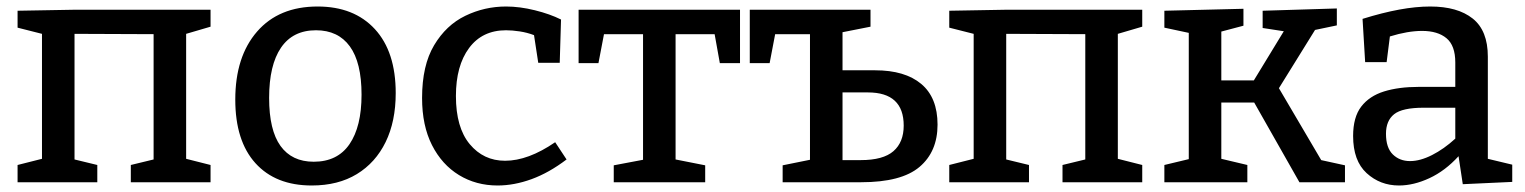

<svg xmlns="http://www.w3.org/2000/svg" viewBox="-20 -560 4685 590"><path d="M34 0V-53L109 -72V-456L34 -475V-527L204 -530H627V-478L552 -456V-72L627 -53V0H382V-53L452 -70V-455L209 -456V-70L279 -53V0Z M956 -540Q1068 -540 1132 -470.5Q1196 -401 1196 -274Q1196 -187 1165 -123.5Q1134 -60 1076.5 -25Q1019 10 938 10Q827 10 765 -58.5Q703 -127 703 -254Q703 -386 770 -463Q837 -540 956 -540ZM951 -467Q880 -467 843.5 -413.5Q807 -360 807 -259Q807 -160 842 -111.5Q877 -63 944 -63Q1017 -63 1054 -117Q1091 -171 1091 -269Q1091 -368 1055 -417.5Q1019 -467 951 -467Z M1509 10Q1443 10 1390.5 -22Q1338 -54 1307.5 -114Q1277 -174 1277 -259Q1277 -359 1314 -421Q1351 -483 1410 -511.5Q1469 -540 1535 -540Q1577 -540 1623.5 -528.5Q1670 -517 1704 -500L1700 -367H1634L1621 -452Q1600 -460 1577 -463.5Q1554 -467 1535 -467Q1462 -467 1421.5 -412.5Q1381 -358 1381 -265Q1381 -168 1423.5 -117Q1466 -66 1532 -66Q1603 -66 1686 -123L1721 -70Q1667 -29 1613.5 -9.5Q1560 10 1509 10Z M1866 0V-52L1956 -69V-455H1836L1819 -366H1758V-530H2254V-366H2192L2176 -455H2056V-70L2147 -52V0Z M2385 0V-52L2469 -69V-455H2362L2345 -366H2284V-530H2655V-478L2569 -461V-344H2669Q2761 -344 2811 -302Q2861 -260 2861 -177Q2861 -94 2805.5 -47Q2750 0 2626 0ZM2647 -276H2569V-68H2625Q2694 -68 2725.5 -95.5Q2757 -123 2757 -174Q2757 -276 2647 -276Z M2897 0V-53L2972 -72V-456L2897 -475V-527L3067 -530H3490V-478L3415 -456V-72L3490 -53V0H3245V-53L3315 -70V-455L3072 -456V-70L3142 -53V0Z M3558 0V-53L3633 -71V-459L3558 -475V-527L3801 -533V-481L3733 -463V-313H3833L3925 -464L3860 -474V-527L4088 -534V-482L4021 -468L3910 -289L4040 -68L4113 -52V0H3973L3834 -245H3733V-72L3813 -53V0Z M4475 6 4462 -80Q4421 -35 4372.5 -12.5Q4324 10 4279 10Q4221 10 4179.5 -28Q4138 -66 4138 -142Q4138 -200 4163 -232.5Q4188 -265 4233 -279Q4278 -293 4339 -293H4452V-368Q4452 -420 4425 -442.5Q4398 -465 4350 -465Q4306 -465 4251 -448L4241 -369H4175L4167 -502Q4228 -521 4279.5 -530.5Q4331 -540 4375 -540Q4459 -540 4505.5 -503Q4552 -466 4552 -386V-72L4627 -54V-1ZM4239 -149Q4239 -106 4260 -85.5Q4281 -65 4313 -65Q4344 -65 4380.5 -83.5Q4417 -102 4452 -134V-229H4355Q4289 -229 4264 -209Q4239 -189 4239 -149Z"/></svg>

Font: Bitter Medium
Style: Regular
Weight: 500
Designer: Sol Matas, and Bitter project Authors
Foundry: Sol Matas
Version: Version 2.001